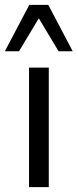

<svg xmlns="http://www.w3.org/2000/svg" viewBox="-42 -767 318 787"><path d="M77 0V-490H158V0ZM-22 -557 78 -747H156L256 -557H198L117 -692L36 -557Z"/></svg>

Font: Nunito Sans 10pt SemiCondensed
Style: Regular
Weight: 400
Width: 4
Designer: Vernon Adams
Foundry: Vernon Adams
Version: Version 3.101;gftools[0.9.27]